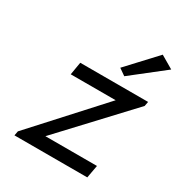

<svg xmlns="http://www.w3.org/2000/svg" viewBox="-172 -857 922 979"><g transform="rotate(30 289.0 -367.0)"><path d="M159.2 -488.3 146.5 -413.1H411.1L58.6 -26.4L53.7 0H482.4L496.1 -75.2H192.4L553.7 -461.9L558.6 -488.3ZM348.6 -568.4 387.7 -541 578.1 -690.4 502.9 -734.4Z"/></g></svg>

Font: Sen-gleads
Style: Italic
Weight: 400
Designer: Kosal Sen, Philatype
Foundry: Philatype
Version: Version 1.004; ttfautohint (v1.8.3)